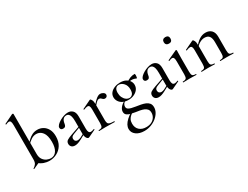

<svg xmlns="http://www.w3.org/2000/svg" viewBox="-83 -1416 3091 2389"><g transform="rotate(-30 1462.5 -221.5)"><path d="M258 13Q217 13 178.5 -0.5Q140 -14 105 -44L158 -142Q158 -92 179.5 -62Q201 -32 231.5 -19Q262 -6 287 -6Q340 -6 369.5 -51Q399 -96 399 -178Q399 -270 364.5 -315Q330 -360 276 -360Q238 -360 205.5 -338.5Q173 -317 145 -289L137 -296Q158 -319 183 -343Q208 -367 240.5 -383Q273 -399 314 -399Q357 -399 393.5 -378.5Q430 -358 453 -317Q476 -276 476 -214Q476 -138 444 -87.5Q412 -37 362 -12Q312 13 258 13ZM39 5Q35 6 33 2Q31 -2 35 -4Q62 -22 76 -42.5Q90 -63 90 -103V-594Q90 -630 83 -646Q76 -662 58 -662Q43 -662 15 -649Q11 -647 9 -653Q7 -659 10 -660L141 -724Q144 -725 146 -725Q150 -725 154 -722Q158 -719 158 -715V-49Z M828 6Q824 8 819 8Q804 8 790.5 -14.5Q777 -37 777 -79V-255Q777 -299 769.5 -325Q762 -351 748.5 -362.5Q735 -374 717 -374Q695 -374 680 -363Q665 -352 657.5 -333.5Q650 -315 647 -293Q645 -274 635.5 -261.5Q626 -249 603 -249Q585 -249 575 -258Q565 -267 565 -283Q565 -302 584 -321.5Q603 -341 632 -358Q661 -375 692.5 -385Q724 -395 751 -395Q791 -395 818 -368.5Q845 -342 845 -285V-108Q845 -75 854 -59Q863 -43 883 -43Q900 -43 927 -54Q931 -56 933.5 -50.5Q936 -45 931 -43ZM627 7Q595 7 578 -10Q561 -27 561 -53Q561 -84 585 -100Q609 -116 662 -134L787 -177L790 -165L688 -126Q664 -117 654 -106Q644 -95 644 -78Q644 -57 656 -45Q668 -33 687 -33Q697 -33 708 -36Q719 -39 731 -44L807 -84L808 -70L722 -23Q693 -8 670.5 -0.5Q648 7 627 7Z M1081 -271 1075 -282Q1113 -328 1138 -352Q1163 -376 1181 -385.5Q1199 -395 1215 -395Q1236 -395 1257 -382Q1278 -369 1278 -349Q1278 -334 1268 -323.5Q1258 -313 1241 -313Q1225 -313 1215.5 -322Q1206 -331 1196.5 -339.5Q1187 -348 1171 -348Q1163 -348 1153 -343Q1143 -338 1126.5 -321.5Q1110 -305 1081 -271ZM975 0Q972 0 972 -6Q972 -12 975 -12Q1011 -12 1022.5 -25.5Q1034 -39 1034 -81V-276Q1034 -308 1026.5 -323Q1019 -338 1001 -338Q991 -338 978 -334.5Q965 -331 948 -324Q944 -322 942 -327.5Q940 -333 943 -335L1066 -394Q1070 -395 1072 -395Q1081 -395 1092 -373Q1103 -351 1103 -310V-81Q1103 -53 1110.5 -38Q1118 -23 1138.5 -17.5Q1159 -12 1198 -12Q1201 -12 1201 -6Q1201 0 1198 0Q1172 0 1139 -1Q1106 -2 1069 -2Q1042 -2 1017.5 -1Q993 0 975 0Z M1465 282Q1393 282 1348.5 248.5Q1304 215 1304 163Q1304 134 1319 106Q1334 78 1366 48Q1398 18 1449 -13L1459 -2Q1439 12 1419.5 28.5Q1400 45 1387.5 68Q1375 91 1375 126Q1375 185 1411.5 218.5Q1448 252 1509 252Q1555 252 1587 235Q1619 218 1636 189Q1653 160 1653 128Q1653 96 1638 77.5Q1623 59 1598 48.5Q1573 38 1542.5 32.5Q1512 27 1482 23Q1450 18 1419 10.5Q1388 3 1368 -13Q1348 -29 1348 -59Q1348 -90 1372 -119.5Q1396 -149 1437 -170L1445 -164Q1425 -153 1414.5 -136.5Q1404 -120 1404 -101Q1404 -78 1421 -65.5Q1438 -53 1465 -47Q1492 -41 1521 -36Q1556 -31 1590 -24.5Q1624 -18 1652 -6.5Q1680 5 1697.5 26.5Q1715 48 1715 85Q1715 121 1695.5 156Q1676 191 1641.5 219.5Q1607 248 1561.5 265Q1516 282 1465 282ZM1487 -152Q1439 -152 1406 -169Q1373 -186 1355.5 -214Q1338 -242 1338 -273Q1338 -310 1360.5 -337Q1383 -364 1420 -378.5Q1457 -393 1499 -393Q1548 -393 1580.5 -376Q1613 -359 1629 -332.5Q1645 -306 1645 -277Q1645 -241 1624 -213Q1603 -185 1567 -168.5Q1531 -152 1487 -152ZM1510 -167Q1533 -167 1552 -187Q1571 -207 1571 -255Q1571 -310 1540.5 -343.5Q1510 -377 1471 -377Q1445 -377 1428 -357.5Q1411 -338 1411 -296Q1411 -258 1425 -229Q1439 -200 1461.5 -183.5Q1484 -167 1510 -167ZM1583 -316 1584 -349Q1615 -371 1645 -383Q1675 -395 1711 -395Q1714 -395 1715.5 -387.5Q1717 -380 1717 -371Q1717 -359 1714 -345Q1711 -331 1707 -333Q1694 -339 1676.5 -344Q1659 -349 1638 -349Q1626 -349 1614.5 -347Q1603 -345 1591 -341Z M2031 6Q2027 8 2022 8Q2007 8 1993.5 -14.5Q1980 -37 1980 -79V-255Q1980 -299 1972.5 -325Q1965 -351 1951.5 -362.5Q1938 -374 1920 -374Q1898 -374 1883 -363Q1868 -352 1860.5 -333.5Q1853 -315 1850 -293Q1848 -274 1838.5 -261.5Q1829 -249 1806 -249Q1788 -249 1778 -258Q1768 -267 1768 -283Q1768 -302 1787 -321.5Q1806 -341 1835 -358Q1864 -375 1895.5 -385Q1927 -395 1954 -395Q1994 -395 2021 -368.5Q2048 -342 2048 -285V-108Q2048 -75 2057 -59Q2066 -43 2086 -43Q2103 -43 2130 -54Q2134 -56 2136.5 -50.5Q2139 -45 2134 -43ZM1830 7Q1798 7 1781 -10Q1764 -27 1764 -53Q1764 -84 1788 -100Q1812 -116 1865 -134L1990 -177L1993 -165L1891 -126Q1867 -117 1857 -106Q1847 -95 1847 -78Q1847 -57 1859 -45Q1871 -33 1890 -33Q1900 -33 1911 -36Q1922 -39 1934 -44L2010 -84L2011 -70L1925 -23Q1896 -8 1873.5 -0.5Q1851 7 1830 7Z M2184 0Q2181 0 2181 -6Q2181 -12 2184 -12Q2220 -12 2232 -25.5Q2244 -39 2244 -81V-265Q2244 -300 2237 -316Q2230 -332 2212 -332Q2204 -332 2193.5 -329Q2183 -326 2169 -319Q2165 -318 2162.5 -323.5Q2160 -329 2164 -331L2300 -394Q2303 -395 2304 -395Q2307 -395 2310.5 -392Q2314 -389 2314 -385Q2314 -376 2313 -346Q2312 -316 2312 -267V-81Q2312 -39 2323.5 -25.5Q2335 -12 2372 -12Q2375 -12 2375 -6Q2375 0 2372 0Q2354 0 2329.5 -1Q2305 -2 2278 -2Q2251 -2 2227 -1Q2203 0 2184 0ZM2272 -507Q2249 -507 2236 -519.5Q2223 -532 2223 -555Q2223 -577 2236 -589Q2249 -601 2272 -601Q2295 -601 2307 -589Q2319 -577 2319 -555Q2319 -507 2272 -507Z M2717 0Q2714 0 2714 -6Q2714 -12 2717 -12Q2753 -12 2764.5 -25.5Q2776 -39 2776 -81V-238Q2776 -295 2755 -322.5Q2734 -350 2688 -350Q2653 -350 2617.5 -329.5Q2582 -309 2557 -273L2553 -285Q2594 -341 2637.5 -370Q2681 -399 2729 -399Q2784 -399 2814.5 -367Q2845 -335 2845 -276V-81Q2845 -39 2856.5 -25.5Q2868 -12 2905 -12Q2908 -12 2908 -6Q2908 0 2905 0Q2886 0 2862 -1Q2838 -2 2811 -2Q2784 -2 2759.5 -1Q2735 0 2717 0ZM2448 0Q2445 0 2445 -6Q2445 -12 2448 -12Q2484 -12 2495.5 -25.5Q2507 -39 2507 -81V-276Q2507 -308 2499.5 -323Q2492 -338 2474 -338Q2464 -338 2451 -334.5Q2438 -331 2421 -324Q2417 -322 2415 -327.5Q2413 -333 2416 -335L2539 -394Q2543 -395 2545 -395Q2554 -395 2565 -373Q2576 -351 2576 -310V-81Q2576 -39 2587.5 -25.5Q2599 -12 2636 -12Q2639 -12 2639 -6Q2639 0 2636 0Q2617 0 2593 -1Q2569 -2 2542 -2Q2515 -2 2490.5 -1Q2466 0 2448 0Z"/></g></svg>

Font: Cormorant Medium
Style: Regular
Weight: 500
Designer: Christian Thalmann (Catharsis Fonts)
Foundry: Catharsis Fonts
Version: Version 4.000